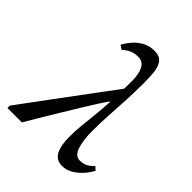

<svg xmlns="http://www.w3.org/2000/svg" viewBox="-231 -815 937 937"><g transform="rotate(45 237.0 -346.5)"><path d="M362 12Q321 12 303.5 -21Q286 -54 286 -111Q286 -152 289.5 -189Q293 -226 298 -270Q303 -314 306.5 -374Q310 -434 310 -522Q310 -572 295 -600Q280 -628 248 -628Q223 -628 204.5 -620Q186 -612 166 -594L145 -609Q161 -637 181 -658.5Q201 -680 226.5 -692.5Q252 -705 283 -705Q319 -705 335 -684.5Q351 -664 354.5 -631Q358 -598 358 -558Q358 -497 355 -439Q352 -381 348.5 -325Q345 -269 345 -214Q345 -151 358.5 -109.5Q372 -68 404 -68Q424 -68 441 -75.5Q458 -83 477 -103L494 -87Q479 -59 457.5 -36.5Q436 -14 411.5 -1Q387 12 362 12ZM73 0H-27V-16Q26 -88 86 -169Q146 -250 206 -330.5Q266 -411 318 -481L324 -374H302Q293 -361 272 -328.5Q251 -296 224.5 -252.5Q198 -209 169.5 -162Q141 -115 115.5 -72.5Q90 -30 73 0Z"/></g></svg>

Font: STIX Two Text
Style: Italic
Weight: 400
Italic angle: -12°
Designer: Ross Mills, John Hudson & Paul Hanslow, Tiro Typeworks Ltd; with prior portions MicroPress Inc. and Coen Hoffman, Elsevi
Foundry: Tiro Typeworks Ltd
Version: Version 2.13 b171